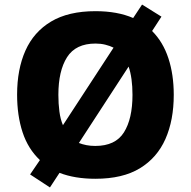

<svg xmlns="http://www.w3.org/2000/svg" viewBox="-20 -774 837 842"><path d="M742 -358Q742 -247 705.5 -164.5Q669 -82 593.5 -36Q518 10 398 10Q308 10 241 -16L199 48L112 -9L155 -72Q103 -121 79 -194Q55 -267 55 -359Q55 -470 91.5 -552Q128 -634 204 -679.5Q280 -725 399 -725Q495 -725 564 -695L603 -754L688 -701L647 -638Q695 -590 718.5 -518.5Q742 -447 742 -358ZM236 -358Q236 -319 240.5 -285Q245 -251 256 -225L478 -565Q462 -573 442 -578Q422 -583 399 -583Q312 -583 274 -523Q236 -463 236 -358ZM561 -358Q561 -433 544 -482L326 -147Q341 -141 359 -137.5Q377 -134 398 -134Q486 -134 523.5 -193.5Q561 -253 561 -358Z"/></svg>

Font: Noto Sans Thaana ExtraBold
Style: Regular
Weight: 800
Designer: David Williams
Foundry: Google Inc.
Version: Version 3.001; ttfautohint (v1.8.4.7-5d5b)